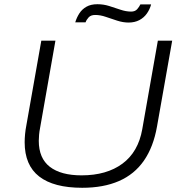

<svg xmlns="http://www.w3.org/2000/svg" viewBox="-20 -879 862 911"><path d="M370 12Q235 12 166 -41.5Q97 -95 97 -204Q97 -222 99 -243Q101 -264 105 -284L176 -686H243L170 -271Q167 -256 165.5 -240Q164 -224 164 -211Q164 -128 216.5 -87.5Q269 -47 367 -47Q486 -47 561 -102.5Q636 -158 655 -266L729 -686H797L725 -279Q708 -182 663 -117Q618 -52 544.5 -20Q471 12 370 12ZM337 -773Q344 -796 356.5 -815.5Q369 -835 390 -847Q411 -859 442 -859Q471 -859 498 -850.5Q525 -842 551.5 -833Q578 -824 602 -824Q621 -824 631 -835.5Q641 -847 646 -858H697Q691 -835 677 -815Q663 -795 641 -783.5Q619 -772 590 -772Q564 -772 536 -781Q508 -790 482 -799Q456 -808 432 -808Q411 -808 400.5 -796.5Q390 -785 386 -773Z"/></svg>

Font: Archivo SemiExpanded ExtraLight
Style: Italic
Weight: 250
Width: 6
Italic angle: -10°
Designer: Hector Gatti
Foundry: Omnibus-Type
Version: Version 2.001